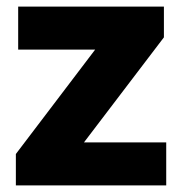

<svg xmlns="http://www.w3.org/2000/svg" viewBox="-20 -561 550 581"><path d="M28 -95 268 -411H35V-541H476V-448L234 -130H483V0H28Z"/></svg>

Font: Freesentation 9 Black
Style: Regular
Weight: 900
Designer: glyphs from Roboto by Christian Robertson / Hangul glyphs from Noto Sans CJK(Source Han Sans) by Jang Soo-young and Kang
Foundry: PT&
Version: Version 2.001